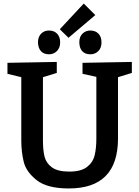

<svg xmlns="http://www.w3.org/2000/svg" viewBox="-20 -1051 784 1082"><path d="M723 -702V-640L645 -616V-271Q645 11 368 11Q246 11 187 -35.5Q128 -82 114 -138Q100 -194 100 -259V-616L22 -635V-697L300 -702V-640L222 -616V-259Q222 -205 231 -168.5Q240 -132 272.5 -108Q305 -84 370 -84Q436 -84 469.5 -109.5Q503 -135 513 -174.5Q523 -214 523 -271V-618L445 -635V-697ZM517 -966 366 -838 317 -886 452 -1031ZM194 -812Q194 -843 211.5 -861Q229 -879 256 -879Q285 -879 302 -861Q319 -843 319 -812Q319 -782 301 -763.5Q283 -745 256 -745Q227 -745 211 -762.5Q195 -780 194 -812ZM427 -814Q427 -844 445 -861.5Q463 -879 489 -879Q518 -879 535 -861Q552 -843 552 -812Q552 -781 534 -763Q516 -745 489 -745Q459 -745 443 -763Q427 -781 427 -814Z"/></svg>

Font: Bitter Pro SemiBold
Style: Regular
Weight: 600
Designer: Sol Matas, and Bitter project Authors
Foundry: Sol Matas
Version: Version 1.010